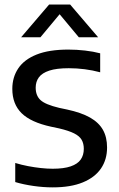

<svg xmlns="http://www.w3.org/2000/svg" viewBox="-20 -822 528 850"><path d="M213.5 7.5Q171.5 7.5 128 1.2Q84.5 -5 47.5 -16V-100.5Q75.5 -92 104.5 -86.5Q133.5 -81 161.2 -78Q189 -75 213.5 -75Q262.5 -75 293 -85.5Q323.5 -96 337.2 -115.5Q351 -135 351 -163Q351 -186.5 341.5 -203Q332 -219.5 308.2 -231.5Q284.5 -243.5 242 -253.5L206.5 -261Q116.5 -280.5 75.5 -321Q34.5 -361.5 34.5 -428.5Q34.5 -480 60.8 -519.2Q87 -558.5 142 -580.5Q197 -602.5 282.5 -602.5Q319.5 -602.5 356.5 -598.2Q393.5 -594 423.5 -586V-502Q390 -511 355 -515.5Q320 -520 284.5 -520Q230.5 -520 198.5 -509.5Q166.5 -499 152.2 -479.8Q138 -460.5 138 -434Q138 -398.5 159.5 -378.8Q181 -359 242 -344.5L277.5 -337Q340 -323.5 378.8 -301.5Q417.5 -279.5 435.8 -247Q454 -214.5 454 -169Q454 -115.5 427 -76Q400 -36.5 346.5 -14.5Q293 7.5 213.5 7.5ZM73.5 -657 197.5 -802H290.5L414.5 -657H329L234 -771H254L159 -657Z"/></svg>

Font: Encode Sans SC Medium
Style: Regular
Weight: 500
Version: Version 3.002